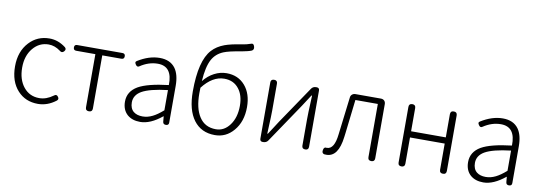

<svg xmlns="http://www.w3.org/2000/svg" viewBox="-60 -1202 4560 1618"><g transform="rotate(10 2220.0 -393.5)"><path d="M300 13Q193 13 126 -60Q56 -136 56 -266Q56 -394 130 -473Q199 -547 303 -547Q377 -547 442 -497Q459 -482 443 -463Q425 -442 405 -460Q357 -496 304 -496Q224 -496 170.5 -431.5Q117 -367 117 -266Q117 -164 168 -100.5Q219 -37 303 -37Q363 -37 422 -80Q442 -97 457 -75Q471 -56 453 -42Q381 13 300 13Z M735 0Q705 0 705 -29V-484H541Q517 -484 517 -509Q517 -533 541 -533H734H928Q952 -533 952 -509Q952 -484 928 -484H764V-29Q764 0 735 0Z M1175 13Q1107 13 1065 -23Q1020 -63 1020 -134Q1020 -221 1102 -269Q1181 -314 1360 -335Q1364 -496 1238 -496Q1160 -496 1087 -447Q1070 -435 1056 -457Q1049 -468 1049 -474Q1049 -481 1058 -487Q1154 -547 1246 -547Q1336 -547 1380 -487Q1418 -434 1418 -338V-169V-24Q1418 0 1393 0Q1369 0 1367 -23L1363 -68H1361Q1262 13 1175 13ZM1187 -36Q1230 -36 1272 -57Q1311 -76 1360 -119V-205V-292Q1207 -274 1140 -236Q1078 -200 1078 -137Q1078 -85 1110 -59Q1139 -36 1187 -36Z M1814 13Q1697 13 1632.5 -73Q1568 -159 1568 -318Q1568 -581 1658 -679Q1698 -723 1763 -747Q1812 -765 1902 -779Q1950 -786 1978 -797Q2004 -809 2012 -776Q2017 -753 1999 -743Q1974 -732 1914 -721Q1807 -704 1764 -686Q1701 -660 1670 -603Q1636 -540 1628 -416Q1667 -465 1718 -491.5Q1769 -518 1823 -518Q1922 -518 1981.5 -449Q2041 -380 2041 -266Q2041 -141 1973 -62Q1909 13 1814 13ZM1814 -37Q1885 -37 1932 -101Q1980 -166 1980 -266Q1980 -357 1937 -411Q1892 -469 1812 -469Q1711 -469 1626 -359Q1625 -344 1625 -311Q1625 -182 1672 -111Q1720 -37 1814 -37Z M2222 0Q2198 0 2198 -24V-505Q2198 -533 2227 -533Q2255 -533 2255 -505V-276Q2255 -232 2250 -124Q2249 -92 2248 -76H2253Q2264 -93 2291 -134.5Q2318 -176 2328 -192L2544 -511Q2558 -533 2586 -533H2590Q2614 -533 2614 -509V-266V-28Q2614 0 2586 0Q2557 0 2557 -28V-256Q2557 -302 2562 -409Q2563 -441 2564 -457H2559Q2542 -430 2496 -360Q2488 -347 2484 -342L2268 -22Q2254 0 2226 0Z M2769 13Q2756 13 2750 12Q2727 6 2734 -24Q2739 -50 2761 -45Q2762 -45 2763 -45Q2827 -45 2841 -174Q2861 -335 2880 -495Q2881 -512 2893 -522.5Q2905 -533 2922 -533H3032H3139Q3158 -533 3169 -522Q3180 -511 3180 -492V-29Q3180 0 3151 0Q3122 0 3122 -29V-484H2930Q2919 -386 2896 -192Q2893 -171 2892 -161Q2871 13 2769 13Z M3409 0Q3380 0 3380 -29V-504Q3380 -533 3409 -533Q3438 -533 3438 -504V-306H3735V-504Q3735 -533 3764 -533Q3793 -533 3793 -504V-29Q3793 0 3764 0Q3735 0 3735 -29V-253H3586H3438V-29Q3438 0 3409 0Z M4111 13Q4043 13 4001 -23Q3956 -63 3956 -134Q3956 -221 4038 -269Q4117 -314 4296 -335Q4300 -496 4174 -496Q4096 -496 4023 -447Q4006 -435 3992 -457Q3985 -468 3985 -474Q3985 -481 3994 -487Q4090 -547 4182 -547Q4272 -547 4316 -487Q4354 -434 4354 -338V-169V-24Q4354 0 4329 0Q4305 0 4303 -23L4299 -68H4297Q4198 13 4111 13ZM4123 -36Q4166 -36 4208 -57Q4247 -76 4296 -119V-205V-292Q4143 -274 4076 -236Q4014 -200 4014 -137Q4014 -85 4046 -59Q4075 -36 4123 -36Z"/></g></svg>

Font: GenSenRounded TW L
Style: Regular
Weight: 300
Version: Version 1.501;PS 1;hotconv 16.6.51;makeotf.lib2.5.65220